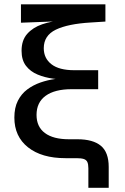

<svg xmlns="http://www.w3.org/2000/svg" viewBox="-20 -748 590 908"><path d="M397.9 140.1V47.9Q397.9 28.8 393.1 18.3Q388.2 7.8 376 3.9Q363.8 0 341.3 0H289.6Q177.2 0 112.5 -51.3Q47.9 -102.5 47.9 -191.9Q47.9 -238.8 64.5 -271.5Q81.1 -304.2 108.9 -325Q136.7 -345.7 170.9 -357.7Q205.1 -369.6 241 -374.5Q276.9 -379.4 309.1 -379.9L309.6 -370.1Q271.5 -370.6 231.7 -376Q191.9 -381.3 157.7 -395.5Q123.5 -409.7 102.8 -436.8Q82 -463.9 82 -507.8Q82 -558.1 108.9 -588.1Q135.7 -618.2 179.4 -633.1Q223.1 -647.9 273.4 -651.9V-647.9L79.1 -640.6V-727.5H478.5V-646L409.2 -641.6Q301.3 -635.3 244.1 -607.7Q187 -580.1 187 -520Q187 -472.2 223.4 -444.1Q259.8 -416 330.6 -416H444.3V-326.2H318.8Q238.8 -326.2 195.8 -294.9Q152.8 -263.7 152.8 -204.6Q152.8 -148.4 192.4 -118.9Q231.9 -89.4 306.2 -89.4H346.2Q419.9 -89.4 457 -58.6Q494.1 -27.8 494.1 41.5V140.1Z"/></svg>

Font: Inter 17pt Medium
Style: Regular
Weight: 500
Version: Version 4.001;git-66647c0bb